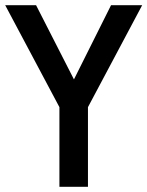

<svg xmlns="http://www.w3.org/2000/svg" viewBox="-25 -720 568 740"><path d="M523 -700 314 -307V0H204V-307L-5 -700H114L260 -414L403 -700Z"/></svg>

Font: Cabin Condensed SemiBold
Style: Regular
Weight: 600
Width: 3
Designer: Pablo Impallari
Foundry: Pablo Impallari. http://www.impallari.com Igino Marini. http://www.ikern.com
Version: Version 2.200